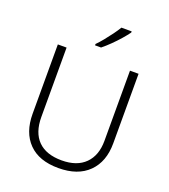

<svg xmlns="http://www.w3.org/2000/svg" viewBox="-168 -1068 1057 1198"><g transform="rotate(20 361.0 -469.0)"><path d="M629 -252Q629 -130 558.5 -60Q488 10 359 10Q230 10 161.5 -60Q93 -130 93 -254V-714H151V-254Q151 -150 205 -96Q259 -42 362 -42Q463 -42 517.5 -96.5Q572 -151 572 -248V-714H629ZM498 -940Q483 -919 458.5 -891Q434 -863 406 -835.5Q378 -808 353 -788H313V-797Q332 -816 354 -843Q376 -870 396.5 -898Q417 -926 430 -948H498Z"/></g></svg>

Font: Noto Sans Arabic UI Lt
Style: Regular
Weight: 300
Designer: Monotype Design Team, Nadine Chahine and Nizar Qandah
Foundry: Monotype Imaging Inc.
Version: Version 2.010; ttfautohint (v1.8.4.7-5d5b)